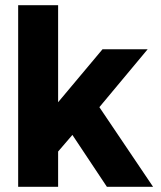

<svg xmlns="http://www.w3.org/2000/svg" viewBox="-20 -720 620 740"><path d="M50 0V-700H204V-326L375 -530H549L363 -307L570 0H392L259 -200L204 -136V0Z"/></svg>

Font: Golos Text
Style: Bold
Weight: 700
Designer: A.Korolkova, Vitaly Kuzmin
Foundry: ParaType Ltd
Version: Version 2.004